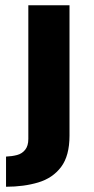

<svg xmlns="http://www.w3.org/2000/svg" viewBox="-20 -519 358 732"><path d="M3 193V78Q26 77 45 72Q64 67 76 52Q88 37 88 11V-499H245V-2Q245 75 213 117.5Q181 160 126 176.5Q71 193 3 193Z"/></svg>

Font: Maven Pro ExtraBold
Style: Regular
Weight: 800
Designer: Joe Prince
Foundry: Joe Prince
Version: Version 2.100